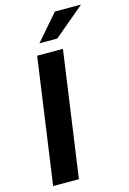

<svg xmlns="http://www.w3.org/2000/svg" viewBox="-134 -965 692 1029"><g transform="rotate(-15 212.0 -450.5)"><path d="M28 0 126 -697H269L171 0ZM155 -758 279 -901H424L254 -758Z"/></g></svg>

Font: Hanken Grotesk ExtraBold
Style: Italic
Weight: 800
Italic angle: -8°
Designer: Alfredo Marco Pradil
Foundry: Hanken Design Co.
Version: Version 3.013